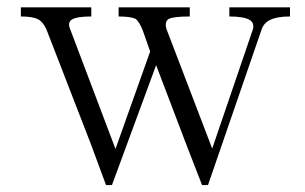

<svg xmlns="http://www.w3.org/2000/svg" viewBox="-20 -498 849 535"><path d="M38.1 -477.5V-452.1Q71.3 -452.1 85.9 -444.3Q99.6 -437.5 109.4 -416L232.4 -98.6L275.4 17.6H292L415 -316.4L499 -95.7L543 17.6H559.6L709 -416Q714.8 -433.6 732.4 -442.4Q752 -452.1 788.1 -452.1V-477.5H619.1V-452.1Q659.2 -452.1 675.8 -442.4Q689.5 -433.6 684.6 -416L571.3 -84L444.3 -416Q437.5 -437.5 450.2 -445.3Q463.9 -452.1 508.8 -452.1V-477.5H310.5V-452.1Q343.8 -452.1 358.4 -445.3Q369.1 -435.5 377.9 -413.1L398.4 -354.5L301.8 -83L175.8 -416Q167 -436.5 181.6 -444.3Q195.3 -452.1 234.4 -452.1V-477.5Z"/></svg>

Font: Batang
Style: Regular
Weight: 400
Version: Version 2.21